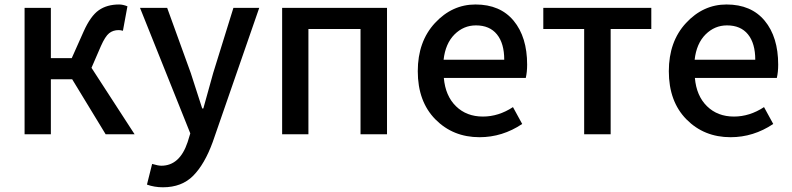

<svg xmlns="http://www.w3.org/2000/svg" viewBox="-20 -584 3445 835"><path d="M377.9 -289.1 565.4 0H439.5L293.9 -239.3H201.2V0H86.9V-549.8H201.2V-331.1H292L343.8 -447.3Q374 -514.6 409.7 -539.6Q445.3 -564.5 498 -564.5Q514.6 -564.5 534.2 -556.6L514.6 -450.2Q503.9 -453.1 496.1 -453.1Q471.7 -453.1 454.6 -439.5Q437.5 -425.8 418.9 -383.8Z M1107.4 -549.8 905.3 33.2Q870.1 129.9 820.3 180.2Q770.5 230.5 688.5 230.5Q651.4 230.5 619.1 218.8L641.6 128.9Q668 136.7 681.6 136.7Q761.7 136.7 795.9 34.2L807.6 -3.9L588.9 -549.8H707L809.6 -266.6Q838.9 -174.8 859.4 -112.3H864.3L907.2 -266.6L995.1 -549.8Z M1207 0V-549.8H1663.1V0H1547.9V-458H1321.3V0Z M2065.4 12.7Q1950.2 12.7 1873.5 -64.9Q1796.9 -142.6 1796.9 -274.4Q1796.9 -403.3 1871.6 -483.9Q1946.3 -564.5 2047.9 -564.5Q2155.3 -564.5 2213.9 -493.7Q2272.5 -422.9 2272.5 -302.7Q2272.5 -270.5 2266.6 -245.1H1910.2Q1917 -167 1962.9 -122.1Q2008.8 -77.1 2080.1 -77.1Q2148.4 -77.1 2210.9 -118.2L2251 -44.9Q2165 12.7 2065.4 12.7ZM1909.2 -324.2H2172.9Q2172.9 -395.5 2141.1 -434.6Q2109.4 -473.6 2049.8 -473.6Q1996.1 -473.6 1956.5 -434.1Q1917 -394.5 1909.2 -324.2Z M2520.5 0V-458H2342.8V-549.8H2812.5V-458H2635.7V0Z M3157.2 12.7Q3042 12.7 2965.3 -64.9Q2888.7 -142.6 2888.7 -274.4Q2888.7 -403.3 2963.4 -483.9Q3038.1 -564.5 3139.6 -564.5Q3247.1 -564.5 3305.7 -493.7Q3364.3 -422.9 3364.3 -302.7Q3364.3 -270.5 3358.4 -245.1H3002Q3008.8 -167 3054.7 -122.1Q3100.6 -77.1 3171.9 -77.1Q3240.2 -77.1 3302.7 -118.2L3342.8 -44.9Q3256.8 12.7 3157.2 12.7ZM3001 -324.2H3264.6Q3264.6 -395.5 3232.9 -434.6Q3201.2 -473.6 3141.6 -473.6Q3087.9 -473.6 3048.3 -434.1Q3008.8 -394.5 3001 -324.2Z"/></svg>

Font: Gen Shin Gothic Medium
Style: Regular
Weight: 500
Designer: [Source Han Sans]
Ryoko NISHIZUKA  (kana & ideographs); Paul D. Hunt (Latin, Greek & Cyrillic); Wenlong ZHANG  (bopomofo
Version: Version 1.002.20150607